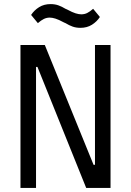

<svg xmlns="http://www.w3.org/2000/svg" viewBox="-20 -918 640 938"><path d="M163 -591H156V0H80V-698H199L437 -113H444V-698H520V0H401ZM300 -805 293 -808 289 -810Q267 -822 251 -827Q235 -832 223 -832Q208 -832 194.5 -825.5Q181 -819 165 -805L132 -845Q147 -868 171 -883Q195 -898 227 -898Q248 -898 265 -892Q282 -886 300 -875L307 -872L311 -870Q333 -858 349 -853Q365 -848 377 -848Q393 -848 406 -854.5Q419 -861 435 -875L468 -835Q453 -812 429 -797Q405 -782 373 -782Q352 -782 335 -788Q318 -794 300 -805Z"/></svg>

Font: iA Writer Duo V
Style: Regular
Weight: 400
Designer: Mike Abbink, Paul van der Laan, Pieter van Rosmalen, Oliver Reichenstein
Foundry: Information Architects Inc.
Version: Version 2.000